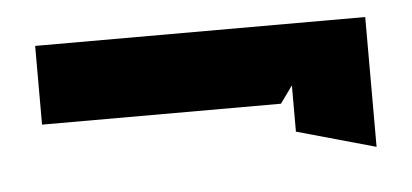

<svg xmlns="http://www.w3.org/2000/svg" viewBox="-29 -392 595 277"><g transform="rotate(-5 268.5 -253.0)"><path d="M29 -233H375L393 -258V-191L507 -159V-347H29Z"/></g></svg>

Font: Charger EcoBold
Style: Bold
Weight: 1000
Designer: Jasper
Foundry: Cannot Into Space Fonts
Version: Version 1.1